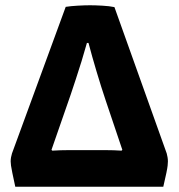

<svg xmlns="http://www.w3.org/2000/svg" viewBox="-20 -709 678 729"><path d="M38 0Q30.5 -34.5 26.8 -52.8Q23 -71 21.8 -80.2Q20.5 -89.5 20.5 -96Q20.5 -104.5 22 -112.2Q23.5 -120 25.5 -126.5L229.5 -683Q248.5 -686 275.2 -687.5Q302 -689 322 -689Q341 -689 368.2 -687.5Q395.5 -686 414.5 -682L613 -126.5Q615 -119 616.2 -111.8Q617.5 -104.5 617.5 -96Q617.5 -89.5 616.5 -80.2Q615.5 -71 611.8 -52.8Q608 -34.5 600 0ZM444.5 -140 381.5 -327Q364 -379 346.5 -437.8Q329 -496.5 316 -546H310Q301 -513.5 289.8 -477Q278.5 -440.5 267.5 -407.2Q256.5 -374 248.5 -350L175.5 -140L178.5 -137Q191.5 -138 209.8 -138.5Q228 -139 242 -139H379.5Q393.5 -139 411.5 -138.5Q429.5 -138 441.5 -137Z"/></svg>

Font: Signika
Style: Bold
Weight: 700
Designer: Anna Giedry
Foundry: Anna Giedry
Version: Version 2.001